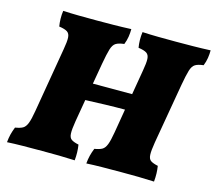

<svg xmlns="http://www.w3.org/2000/svg" viewBox="-98 -801 1041 926"><g transform="rotate(15 422.0 -338.0)"><path d="M10 3Q12 -19 16.5 -37Q21 -55 29 -75Q54 -79 67 -86.5Q80 -94 88 -114.5Q96 -135 103 -177L158 -501Q165 -540 164 -560Q163 -580 150.5 -588.5Q138 -597 109 -601Q106 -618 105.5 -638.5Q105 -659 108 -679Q145 -677 186.5 -676.5Q228 -676 276 -676Q315 -676 359.5 -676.5Q404 -677 448 -679Q448 -660 445 -640.5Q442 -621 434 -601Q407 -598 393 -589.5Q379 -581 371.5 -556.5Q364 -532 355 -481L337 -377H533L554 -501Q561 -540 560 -560Q559 -580 546.5 -588.5Q534 -597 505 -601Q502 -618 501.5 -638.5Q501 -659 504 -679Q541 -677 582.5 -676.5Q624 -676 672 -676Q711 -676 755.5 -676.5Q800 -677 844 -679Q844 -660 841 -640.5Q838 -621 830 -601Q803 -598 789 -589.5Q775 -581 767.5 -556.5Q760 -532 751 -481L699 -180Q692 -138 693 -117Q694 -96 706 -88Q718 -80 742 -75Q745 -56 745.5 -37Q746 -18 744 3Q701 1 665.5 0.5Q630 0 581 0Q526 0 483.5 0.5Q441 1 406 3Q408 -19 412.5 -37Q417 -55 425 -75Q450 -79 463 -86.5Q476 -94 484 -114.5Q492 -135 499 -177L519 -296Q470 -296 419.5 -294.5Q369 -293 322 -291L303 -180Q296 -138 297 -117Q298 -96 310 -88Q322 -80 346 -75Q349 -56 349.5 -37Q350 -18 348 3Q305 1 269.5 0.5Q234 0 185 0Q130 0 87.5 0.5Q45 1 10 3Z"/></g></svg>

Font: Vollkorn Black
Style: Italic
Weight: 900
Italic angle: -11°
Designer: Friedrich Althausen
Foundry: Friedrich Althausen
Version: Version 5.000; ttfautohint (v1.8.3)